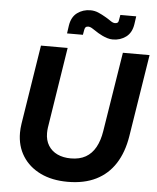

<svg xmlns="http://www.w3.org/2000/svg" viewBox="-61 -962 838 1025"><g transform="rotate(5 358.5 -449.5)"><path d="M340 12Q256 12 194 -18Q132 -48 98 -102Q64 -156 64 -227Q64 -239 65 -251Q66 -263 68 -276L135 -700H278L210 -267Q209 -260 208.5 -252.5Q208 -245 208 -238Q208 -199 225.5 -171Q243 -143 274 -128.5Q305 -114 346 -114Q393 -114 425.5 -132.5Q458 -151 478 -187Q498 -223 506 -274L574 -700H717L647 -259Q633 -172 594 -111.5Q555 -51 491.5 -19.5Q428 12 340 12ZM514 -766Q499 -766 484.5 -770.5Q470 -775 457.5 -781Q445 -787 435 -793Q417 -804 403 -813.5Q389 -823 378 -823Q369 -823 364.5 -819Q360 -815 358 -805L353 -777H268L274 -819Q281 -866 311.5 -888.5Q342 -911 382 -911Q405 -911 425.5 -902Q446 -893 461 -884Q479 -874 493 -864Q507 -854 518 -854Q527 -854 532 -858Q537 -862 538 -872L543 -900H628L622 -858Q615 -811 584.5 -788.5Q554 -766 514 -766Z"/></g></svg>

Font: MuseoModerno SemiBold
Style: Italic
Weight: 600
Italic angle: -9°
Designer: Pablo Cosgaya, Héctor Gatti, Marcela Romero, and the Authors of The MuseoModerno Project.
Foundry: Omnibus-Type Team
Version: Version 1.003